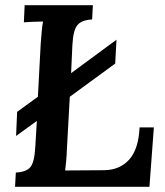

<svg xmlns="http://www.w3.org/2000/svg" viewBox="-20 -720 636 740"><path d="M338 -700 335 -645Q295 -643 278.5 -623.5Q262 -604 259 -546L254 -438L429 -567L424 -475L249 -347L238 -148Q237 -121 235 -98.5Q233 -76 231 -63L382 -64Q442 -65 478 -105Q514 -145 518 -229H573L556 0H38L41 -55Q82 -57 97.5 -76.5Q113 -96 116 -154L122 -254L42 -196L46 -289L126 -347L137 -553Q139 -578 141 -601Q143 -624 146 -637Q129 -637 107 -636Q85 -635 72 -634L75 -700Z"/></svg>

Font: Lora SemiBold
Style: Italic
Weight: 600
Italic angle: -3°
Designer: Olga Karpushina, Alexei Vanyashin (Cyrillic)
Foundry: Cyreal
Version: Version 3.011; ttfautohint (v1.8.4.7-5d5b)